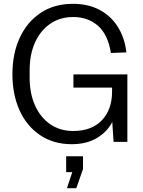

<svg xmlns="http://www.w3.org/2000/svg" viewBox="-20 -742 749 1004"><path d="M355 12Q260 12 190 -35Q120 -82 82.5 -164.5Q45 -247 45 -354Q45 -462 83.5 -545Q122 -628 193 -675Q264 -722 361 -722Q442 -722 501.5 -690Q561 -658 596.5 -601Q632 -544 641 -468L560 -465Q544 -563 491.5 -608Q439 -653 363 -653Q294 -653 242.5 -617.5Q191 -582 163 -519.5Q135 -457 135 -375V-335Q135 -254 163 -191Q191 -128 242.5 -92.5Q294 -57 363 -57Q459 -57 512.5 -113Q566 -169 566 -263V-284H364V-353H646V0H574L567 -104Q541 -53 487 -20.5Q433 12 355 12ZM330 242 358 158H326V75H414V142L379 242Z"/></svg>

Font: Special Gothic
Style: Regular
Weight: 400
Designer: Alistair McCready
Foundry: Monolith
Version: Version 1.010; ttfautohint (v1.8.4.7-5d5b)